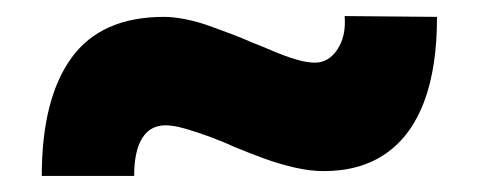

<svg xmlns="http://www.w3.org/2000/svg" viewBox="-20 -415 598 239"><path d="M272 -232Q257 -239 240.5 -245Q224 -251 210 -255Q196 -259 186 -259Q167 -259 157 -243Q147 -227 147 -196H32Q32 -292 69 -343Q106 -394 184 -394Q196 -394 211 -391Q226 -388 240 -383Q254 -378 268.5 -372.5Q283 -367 294 -362Q307 -357 321 -351Q335 -345 348.5 -341Q362 -337 372 -337Q389 -337 400 -353.5Q411 -370 409 -395L524 -394Q524 -331 508 -288.5Q492 -246 460.5 -224Q429 -202 383 -202Q366 -202 346.5 -206.5Q327 -211 308 -218Q289 -225 272 -232Z"/></svg>

Font: Our Lexend
Style: Bold
Weight: 700
Designer: Bonnie Shaver-Troup, Thomas Jockin
Foundry: Lexend
Version: Version 1.007